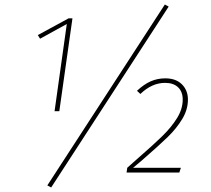

<svg xmlns="http://www.w3.org/2000/svg" viewBox="-20 -762 932 848"><path d="M242 -271H221L275 -656L157 -591L147 -607L283 -681H300ZM725 -733 206 66 189 57 708 -742ZM810 -322Q810 -278 785 -236.5Q760 -195 721 -157Q682 -119 606 -53Q604 -51 568 -21H779L772 0H539L542 -21L578 -53Q656 -121 696.5 -160.5Q737 -200 762 -240.5Q787 -281 787 -322Q787 -357 766.5 -376.5Q746 -396 709 -396Q651 -396 600 -347L585 -361Q616 -390 646 -403Q676 -416 710 -416Q757 -416 783.5 -389.5Q810 -363 810 -322Z"/></svg>

Font: FiraGO Thin
Style: Italic
Weight: 100
Italic angle: -8°
Designer: bBox Type GmbH
Foundry: bBox Type GmbH
Version: Version 1.001